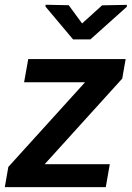

<svg xmlns="http://www.w3.org/2000/svg" viewBox="-32 -772 545 792"><path d="M251.5 -750.5 155.8 -752.4V-744.6L269.5 -609.4H340.8L491.2 -744.1V-752L389.2 -750L306.6 -675.3ZM472.2 -447.8 486.3 -528.3H84.5L67.4 -432.6H318.8L2.4 -83.5L-12.2 0H404.3L420.9 -94.7H152.3Z"/></svg>

Font: Roboto Medium
Style: Italic
Weight: 500
Italic angle: -12°
Designer: Google
Version: Version 2.137; 2017